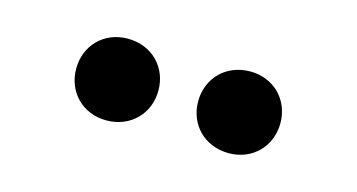

<svg xmlns="http://www.w3.org/2000/svg" viewBox="-34 -809 625 336"><g transform="rotate(15 278.5 -641.0)"><path d="M167 -567C211 -567 242 -599 242 -641C242 -683 211 -715 167 -715C124 -715 93 -683 93 -641C93 -599 124 -567 167 -567ZM389 -567C432 -567 463 -599 463 -641C463 -683 432 -715 389 -715C345 -715 314 -683 314 -641C314 -599 345 -567 389 -567Z"/></g></svg>

Font: Source Sans Pro
Style: Bold
Weight: 700
Designer: Paul D. Hunt
Foundry: Adobe Systems Incorporated
Version: Version 3.006;hotconv 1.0.111;makeotfexe 2.5.65597